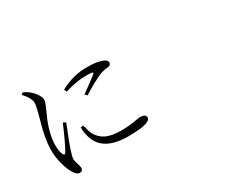

<svg xmlns="http://www.w3.org/2000/svg" viewBox="-112 -1069 1724 1446"><g transform="rotate(-30 750.0 -345.5)"><path d="M235.4 25.4Q211.9 25.4 189.5 -10.7Q167 -43.9 151.4 -101.6Q132.8 -166 132.8 -229.5Q132.8 -326.2 170.9 -455.1Q176.8 -477.5 179.7 -487.3Q182.6 -499 188.5 -520.5Q203.1 -576.2 204.1 -600.6Q205.1 -642.6 149.4 -703.1L165 -715.8Q193.4 -703.1 214.8 -686Q236.3 -668.9 253.9 -644.5Q278.3 -611.3 278.3 -584Q278.3 -569.3 262.7 -534.2Q250 -505.9 241.2 -485.4Q178.7 -350.6 178.7 -246.1Q178.7 -187.5 194.3 -162.1Q204.1 -143.6 215.8 -161.1Q244.1 -206.1 313.5 -367.2L336.9 -355.5Q335.9 -351.6 332 -344.7Q270.5 -191.4 260.7 -157.2Q244.1 -105.5 244.1 -86.9Q244.1 -72.3 254.9 -42Q263.7 -14.6 263.7 -3.9Q263.7 25.4 235.4 25.4ZM689.5 -30.3Q468.8 -30.3 424.8 -180.7Q412.1 -222.7 412.1 -267.6L434.6 -271.5Q434.6 -270.5 435.5 -267.6Q450.2 -210 462.9 -186.5Q489.3 -140.6 533.2 -119.1Q582 -94.7 668 -94.7Q739.3 -94.7 805.7 -108.4Q826.2 -112.3 834 -112.3Q885.7 -112.3 885.7 -81.1Q885.7 -30.3 689.5 -30.3ZM577.1 -451.2 560.5 -468.8Q664.1 -542 694.3 -568.4Q704.1 -577.1 696.3 -581.1Q685.5 -585.9 640.6 -585.9Q555.7 -585.9 455.1 -553.7L445.3 -577.1Q555.7 -637.7 678.7 -637.7Q767.6 -637.7 814.5 -617.2Q843.8 -604.5 843.8 -583Q843.8 -562.5 817.4 -558.6Q815.4 -558.6 810.5 -557.6Q766.6 -552.7 737.3 -540Q667 -507.8 577.1 -451.2Z"/></g></svg>

Font: Bpmf GenYo Min R
Style: R
Weight: 400
Foundry: But Ko
Version: Version 1.320